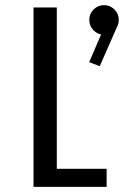

<svg xmlns="http://www.w3.org/2000/svg" viewBox="-20 -729 490 749"><path d="M201.6 -70.6H396V0H110.7V-700H201.6ZM385.9 -593.5Q361.9 -593.5 345.1 -610.5Q328.3 -627.5 328.3 -652.1Q328.3 -675.1 345.1 -692Q361.9 -708.9 385.9 -708.9Q410 -708.9 426.6 -692Q443.3 -675.1 443.3 -652.1Q443.3 -627.5 426.6 -610.5Q410 -593.5 385.9 -593.5ZM386.2 -621.9 437.2 -625.8 369.1 -470.6 327.9 -486.6Z"/></svg>

Font: League Mono Thin Condensed
Style: Regular
Weight: 100
Width: 1
Designer: Tyler Finck
Foundry: The League of Moveable Type / Tyler Finck
Version: Version 2.300;RELEASE